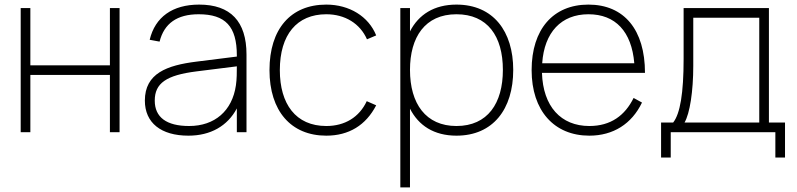

<svg xmlns="http://www.w3.org/2000/svg" viewBox="-20 -575 3464 835"><path d="M112 0V-249H458V0H500V-540H458V-291H112V-540H70V0Z M846 -555C730.5 -555 654.5 -501 631 -402L674 -394C694 -473.5 750.5 -513 844 -513C960.5 -513 1010 -460 1010 -334V-329L834.5 -307C706 -291 610 -256 610 -137.5C610 -41 680 15 799.5 15C895.5 15 969.5 -27 1010 -103.5V0H1052V-338C1052 -482 982.5 -555 846 -555ZM1010 -286.5C1010 -262.5 1010 -230.5 1006 -204C990 -93 914 -27 802.5 -27C704 -27 653 -65 653 -137.5C653 -213 703 -248 834.5 -264.5Z M1399 15C1497 15 1571 -30 1616 -117L1575 -135C1542.5 -65.5 1480 -27 1399 -27C1266 -27 1197 -123 1197 -270C1197 -424 1271 -513 1399 -513C1480.5 -513 1546 -472.5 1576 -404L1616 -421C1583 -503.5 1499.5 -555 1399 -555C1244 -555 1152 -449 1152 -270C1152 -92.5 1245.5 15 1399 15Z M1763 240V-102.5C1800 -29.5 1867 15 1965 15C2124 15 2212 -100 2212 -271C2212 -438 2126 -555 1965 -555C1868 -555 1800.5 -511.5 1763 -438.5V-540H1721V240ZM1965 -27C1832 -27 1763 -124 1763 -271C1763 -413 1828 -513 1965 -513C2100 -513 2167 -418 2167 -271C2167 -126 2101 -27 1965 -27Z M2543 -27C2419.5 -27 2341.5 -112 2337 -258H2785C2785 -445.5 2694.5 -555 2539 -555C2385.5 -555 2292 -447.5 2292 -270C2292 -93.5 2390 15 2543 15C2646.5 15 2727.5 -36 2772 -129L2735.5 -149C2698 -73 2636.5 -27 2543 -27ZM2338 -300C2347 -434 2420.5 -513 2539 -513C2656.5 -513 2727 -438 2738.5 -300Z M2855 110H2897V0H3352V110H3394V-42H3324V-540H2953V-318.5C2953 -170 2938 -80.5 2907.5 -42H2855ZM2957 -42C2980 -81.5 2995 -177.5 2995 -289V-498H3282V-42Z"/></svg>

Font: Vela Sans ExtLt
Style: Regular
Weight: 200
Designer: Principal design: Mikhail Sharanda - project Manrope.
Design modification: Ravid Balaliev
Foundry: Mikhail Sharanda
Version: Version 1.001